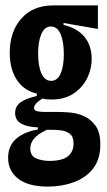

<svg xmlns="http://www.w3.org/2000/svg" viewBox="-20 -548 395 710"><path d="M157 142Q85 142 47.5 113Q10 84 10 36Q10 -9 40 -35Q70 -61 120 -69V-77Q82 -78 59 -90.5Q36 -103 36 -130Q36 -155 56 -169.5Q76 -184 116 -193V-202Q68 -213 42 -253Q16 -293 16 -353Q16 -431 59 -479.5Q102 -528 177 -528H342V-441L215 -463V-456Q266 -444 292.5 -411.5Q319 -379 319 -331Q319 -292 301.5 -257.5Q284 -223 251 -201.5Q218 -180 171 -180Q164 -180 154.5 -180.5Q145 -181 138 -184Q106 -165 106 -149Q106 -139 118 -136.5Q130 -134 148 -134H197Q212 -134 238 -132Q264 -130 289.5 -119Q315 -108 333 -83.5Q351 -59 351 -14Q351 41 324.5 75Q298 109 253.5 125.5Q209 142 157 142ZM169 -249Q192 -249 204 -275.5Q216 -302 216 -348Q216 -394 204 -422Q192 -450 168 -450Q145 -450 133 -422.5Q121 -395 121 -350Q121 -303 133.5 -276Q146 -249 169 -249ZM162 47Q210 47 231 30Q252 13 252 -17Q252 -42 239 -52.5Q226 -63 208.5 -65.5Q191 -68 177 -68H153Q118 -51 105 -34.5Q92 -18 92 1Q92 29 114.5 38Q137 47 162 47Z"/></svg>

Font: Bricolage Grotesque 96pt Condensed Medium
Style: Regular
Weight: 500
Width: 3
Designer: Mathieu Triay
Foundry: Atelier Triay
Version: Version 1.001; ttfautohint (v1.8.4.7-5d5b);gftools[0.9.33.de